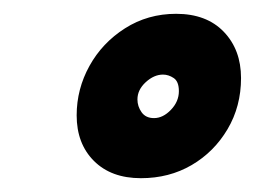

<svg xmlns="http://www.w3.org/2000/svg" viewBox="-20 -744 369 278"><path d="M184 -486Q141 -486 116 -511Q91 -536 91 -577Q91 -615 109.5 -648.5Q128 -682 161 -703Q194 -724 235 -724Q279 -724 304 -698Q329 -672 329 -631Q329 -590 309.5 -557Q290 -524 257.5 -505Q225 -486 184 -486ZM203 -573Q216 -573 227.5 -585Q239 -597 239 -612Q239 -626 231.5 -631Q224 -636 216 -636Q203 -636 191 -625Q179 -614 179 -600Q179 -590 185 -581.5Q191 -573 203 -573Z"/></svg>

Font: Raleway Black
Style: Italic
Weight: 900
Italic angle: -12°
Designer: Matt McInerney, Pablo Impallari, Rodrigo Fuenzalida
Foundry: Matt McInerney, Pablo Impallari, Rodrigo Fuenzalida
Version: Version 4.101;RELEASE